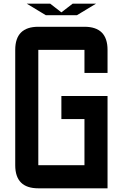

<svg xmlns="http://www.w3.org/2000/svg" viewBox="-20 -1020 665 1040"><path d="M562.5 -750V-625H437.5V-750H187.5V-125H437.5V-375H312.5V-500H562.5V0H187.5Q62.5 0 62.5 -125V-750Q62.5 -875 187.5 -875H437.5Q562.5 -875 562.5 -750ZM228.5 -937.5 125 -1000H252L312.5 -953.1L373.5 -1000H500L396.5 -937.5Z"/></svg>

Font: Oldtimer
Style: Regular
Weight: 400
Designer: GGBotNet
Foundry: GGBotNet
Version: 1.00